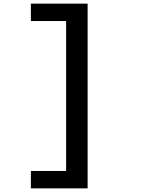

<svg xmlns="http://www.w3.org/2000/svg" viewBox="-20 -827 890 1054"><path d="M149.5 111.5H343V-711.5H149.5V-807H461V207H149.5Z"/></svg>

Font: League Mono Wide Medium
Style: Regular
Weight: 500
Width: 8
Designer: Tyler Finck
Foundry: The League of Moveable Type / Tyler Finck
Version: Version 2.210